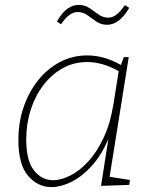

<svg xmlns="http://www.w3.org/2000/svg" viewBox="-20 -756 620 783"><path d="M190 7Q134 7 94.5 -39Q55 -85 55 -185Q55 -256 76 -318Q97 -380 135 -428Q173 -476 224.5 -503Q276 -530 336 -530Q368 -530 402 -521Q436 -512 473 -491L485 -523H505L427 -35L510 -22L507 -2L392 2L422 -189Q392 -120 352 -77Q312 -34 269.5 -13.5Q227 7 190 7ZM196 -21Q228 -21 265.5 -39.5Q303 -58 338.5 -96Q374 -134 402 -193Q430 -252 443 -333L464 -466Q430 -485 398 -494Q366 -503 335 -503Q281 -503 236 -478Q191 -453 157.5 -409.5Q124 -366 105.5 -309Q87 -252 87 -188Q87 -100 119 -60.5Q151 -21 196 -21ZM417 -655Q392 -655 373 -668Q354 -681 336.5 -694Q319 -707 297 -707Q262 -707 229 -657L212 -668Q233 -705 255 -720.5Q277 -736 300 -736Q326 -736 345 -723Q364 -710 382 -697Q400 -684 422 -684Q455 -684 489 -735L507 -724Q486 -688 463.5 -671.5Q441 -655 417 -655Z"/></svg>

Font: Bitter ExtraLight
Style: Italic
Weight: 200
Italic angle: -9°
Designer: Sol Matas, and Bitter project Authors
Foundry: Sol Matas
Version: Version 2.001